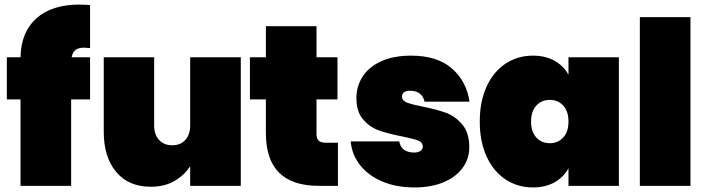

<svg xmlns="http://www.w3.org/2000/svg" viewBox="-20 -815 3090 842"><path d="M350 -606Q325 -606 312 -596.5Q299 -587 294 -564H375V-379H292V0H70V-379H10V-564H70Q72 -674 139.5 -734.5Q207 -795 329 -795Q343 -795 375 -793V-604Q357 -606 350 -606Z M1036 -564V0H814V-86Q788 -46 744.5 -21Q701 4 641 4Q544 4 489.5 -61Q435 -126 435 -237V-564H656V-265Q656 -225 677.5 -201.5Q699 -178 735 -178Q772 -178 793 -201.5Q814 -225 814 -265V-564Z M1462 -189V0H1378Q1146 0 1146 -231V-379H1076V-564H1146V-700H1368V-564H1460V-379H1368V-227Q1368 -207 1377.5 -198Q1387 -189 1409 -189Z M1518 -195H1731Q1735 -170 1752.5 -158Q1770 -146 1797 -146Q1814 -146 1824 -153.5Q1834 -161 1834 -172Q1834 -191 1813 -199Q1792 -207 1742 -217Q1681 -229 1641.5 -243Q1602 -257 1572.5 -291Q1543 -325 1543 -385Q1543 -437 1570.5 -479.5Q1598 -522 1652 -546.5Q1706 -571 1783 -571Q1897 -571 1961.5 -515Q2026 -459 2039 -369H1842Q1837 -392 1821 -404.5Q1805 -417 1778 -417Q1761 -417 1752 -410.5Q1743 -404 1743 -391Q1743 -374 1764 -365.5Q1785 -357 1831 -348Q1892 -336 1934 -321Q1976 -306 2007 -269.5Q2038 -233 2038 -169Q2038 -119 2009 -79Q1980 -39 1925.5 -16Q1871 7 1798 7Q1718 7 1656.5 -19Q1595 -45 1559 -91Q1523 -137 1518 -195Z M2317 -571Q2372 -571 2412 -548.5Q2452 -526 2473 -487V-564H2694V0H2473V-77Q2452 -38 2412 -15.5Q2372 7 2317 7Q2251 7 2198 -27.5Q2145 -62 2114.5 -127.5Q2084 -193 2084 -282Q2084 -371 2114.5 -436.5Q2145 -502 2198 -536.5Q2251 -571 2317 -571ZM2391 -377Q2355 -377 2332 -352Q2309 -327 2309 -282Q2309 -237 2332 -212Q2355 -187 2391 -187Q2427 -187 2450 -212Q2473 -237 2473 -282Q2473 -327 2450 -352Q2427 -377 2391 -377Z M3008 -740V0H2786V-740Z"/></svg>

Font: Poppins Black A&M
Style: Regular
Weight: 900
Designer: Ninad Kale (Devanagari), Jonny Pinhorn (Latin)
Foundry: Indian Type Foundry
Version: 4.004